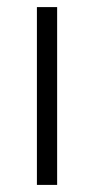

<svg xmlns="http://www.w3.org/2000/svg" viewBox="-20 -521 265 541"><path d="M141 -501V0H84V-501Z"/></svg>

Font: Asta Sans Light
Style: Regular
Weight: 300
Designer: 42dot
Version: Version 1.000